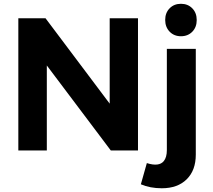

<svg xmlns="http://www.w3.org/2000/svg" viewBox="-20 -797 1126 1017"><path d="M561 -700.2H710.9V0H566.9L228 -450.2V0H77.1V-700.2H221.2L561 -248ZM863.8 -2V-538.1H1017.1V22Q1017.1 105 969 152.6Q920.9 200.2 836.9 200.2Q774.9 200.2 726.1 179.2L757.8 66.9Q822.3 87.4 847.7 56.2Q863.8 36.1 863.8 -2ZM998.5 -752.9Q1022 -729 1022 -690.9Q1022 -652.8 998.5 -628.9Q975.1 -605 938.5 -605Q901.9 -605 878.4 -629.4Q855 -653.8 855 -691.4Q855 -729 878.4 -752.9Q901.9 -776.9 938.5 -776.9Q975.1 -776.9 998.5 -752.9Z"/></svg>

Font: Montserrat-SemiBold
Style: Regular
Weight: 600
Designer: Julieta Ulanovsky
Foundry: Julieta Ulanovsky
Version: Version 6.001